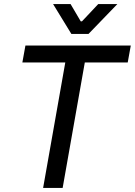

<svg xmlns="http://www.w3.org/2000/svg" viewBox="-20 -924 663 944"><path d="M301 -617H90L105 -700H623L608 -617H397L288 0H192ZM241 -904H327L377 -819H383L463 -904H557L415 -757H331Z"/></svg>

Font: Chakra Petch Medium
Style: Italic
Weight: 500
Italic angle: -10°
Designer: Katatrad Aksorn Co.,Ltd.
Foundry: Cadson Demak Co.,Ltd.
Version: Version 1.000; ttfautohint (v1.6)